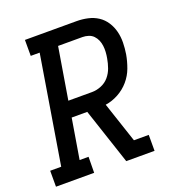

<svg xmlns="http://www.w3.org/2000/svg" viewBox="-141 -842 874 950"><g transform="rotate(-20 296.0 -367.5)"><path d="M-8 0V-84H50L143 -651H96V-735H368Q398 -735 427 -728.5Q456 -722 479.5 -706.5Q503 -691 518.5 -667Q534 -643 541 -615Q548 -587 547.5 -557Q547 -527 542 -496Q536 -462 523.5 -428Q511 -394 487 -366Q463 -338 430 -320Q397 -302 362 -297L433 -84H511V0H362L264 -295H182L147 -84H194L193 0ZM195 -379H320Q344 -379 368.5 -389Q393 -399 409.5 -418.5Q426 -438 434.5 -462Q443 -486 447 -510Q450 -526 451 -542.5Q452 -559 450 -575Q448 -591 442 -605Q436 -619 425.5 -630Q415 -641 399.5 -646Q384 -651 368 -651H240Z"/></g></svg>

Font: Iosevka HT Medium Extended
Style: Italic
Weight: 500
Width: 7
Italic angle: -9°
Monospace: yes
Designer: Belleve Invis
Foundry: Belleve Invis
Version: Version 32.3.0; ttfautohint (v1.8.4)